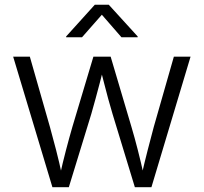

<svg xmlns="http://www.w3.org/2000/svg" viewBox="-20 -778 847 798"><path d="M197.8 0 34.7 -542.5H104L187.5 -250.5Q199.7 -206.5 212.9 -155.5Q226.1 -104.5 239.3 -43H227.5Q240.7 -102.5 254.2 -153.8Q267.6 -205.1 280.8 -250.5L368.2 -542.5H439.9L526.4 -250.5Q539.6 -206.1 552.7 -154.8Q565.9 -103.5 579.1 -43H566.9Q580.6 -103 593.8 -154.1Q606.9 -205.1 619.1 -250.5L702.6 -542.5H772L609.4 0H540.5L447.8 -304.2Q438.5 -335.4 429.7 -367.4Q420.9 -399.4 412.6 -432.6Q404.3 -465.8 395.5 -499.5H411.6Q403.3 -465.8 394.5 -432.6Q385.7 -399.4 377 -367.2Q368.2 -335 359.4 -304.2L266.1 0ZM320.8 -623H254.9V-626.5L374 -758.3H432.1L552.2 -626.5V-623H484.9L403.3 -716.8Z"/></svg>

Font: Inter 16pt Light
Style: Regular
Weight: 300
Version: Version 4.001;git-66647c0bb